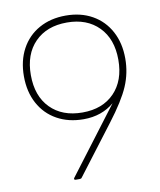

<svg xmlns="http://www.w3.org/2000/svg" viewBox="-87 -845 773 927"><g transform="rotate(-10 299.5 -381.5)"><path d="M298 -268Q224 -268 167.5 -299.5Q111 -331 80 -388.5Q49 -446 49 -522Q49 -598 80 -655.5Q111 -713 167.5 -744.5Q224 -776 298 -776Q372 -776 428 -744.5Q484 -713 515 -655.5Q546 -598 546 -522Q546 -451 518.5 -387Q491 -323 420 -230L239 8Q236 13 229 13H209Q204 13 202 10Q200 7 204 2L448 -320Q387 -268 298 -268ZM512 -522Q512 -624 454 -683Q396 -742 298 -742Q199 -742 141 -683Q83 -624 83 -522Q83 -419 141 -360Q199 -301 298 -301Q397 -301 454.5 -360.5Q512 -420 512 -522Z"/></g></svg>

Font: LINE Seed JP_TTF Thin
Style: Regular
Weight: 250
Designer: LY Corporation & Fontrix & Fontworks
Version: Version 1.008